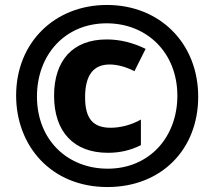

<svg xmlns="http://www.w3.org/2000/svg" viewBox="-20 -744 864 774"><path d="M413 10C631 10 779 -142 779 -354C779 -570 624 -724 411 -724C201 -724 45 -573 45 -359C45 -156 186 10 413 10ZM414 -64C253 -64 129 -179 129 -355C129 -522 241 -650 410 -650C572 -650 695 -532 695 -358C695 -192 583 -64 414 -64ZM415 -128C463 -128 507 -138 548 -159V-262C509 -240 465 -229 426 -229C354 -229 323 -267 323 -352C323 -444 359 -484 422 -484C452 -484 487 -475 522 -457L567 -547C516 -572 464 -585 410 -585C274 -585 198 -501 198 -358C198 -212 278 -128 415 -128Z"/></svg>

Font: Noto Sans Lao ExtraCondensed Black
Style: Regular
Weight: 900
Width: 2
Designer: Monotype Design Team
Foundry: Monotype Imaging Inc.
Version: Version 2.003